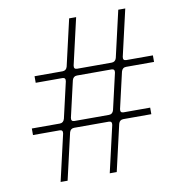

<svg xmlns="http://www.w3.org/2000/svg" viewBox="-81 -793 798 866"><g transform="rotate(-10 318.0 -360.0)"><path d="M127 0 176 -213Q179 -230 163 -230H41V-260H169Q186 -260 191 -278L229 -443Q232 -460 216 -460H94V-490H222Q239 -490 244 -507L293 -720H325L276 -507Q273 -490 289 -490H447Q464 -490 469 -507L518 -720H550L501 -507Q498 -490 514 -490H636V-460H508Q491 -460 486 -442L448 -277Q445 -260 461 -260H583V-230H455Q438 -230 433 -213L384 0H352L401 -213Q404 -230 388 -230H230Q213 -230 208 -213L159 0ZM236 -260H394Q411 -260 416 -278L454 -443Q457 -460 441 -460H283Q266 -460 261 -442L223 -277Q220 -260 236 -260Z"/></g></svg>

Font: Instrument Serif
Style: Italic
Weight: 400
Italic angle: -13°
Designer: Rodrigo Fuenzalida
Foundry: fragTYPE
Version: Version 1.000; ttfautohint (v1.8.4.7-5d5b);gftools[0.9.27]